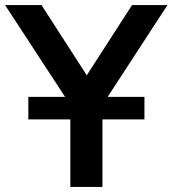

<svg xmlns="http://www.w3.org/2000/svg" viewBox="-38 -739 682 759"><path d="M240 0V-371L265 -286L-18 -719H126L313 -429H297L484 -719H624L342 -286L367 -371V0ZM74 -267V-356H533V-267Z"/></svg>

Font: Nunitoga
Style: Bold
Weight: 700
Designer: Vernon Adams
Foundry: Vernon Adams
Version: Version 1.0